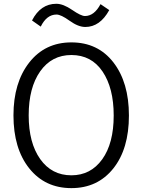

<svg xmlns="http://www.w3.org/2000/svg" viewBox="-20 -972 749 1010"><path d="M148.4 -864.3Q193.4 -952.1 276.4 -952.1Q312.5 -952.1 359.4 -919.9Q406.2 -887.7 426.8 -887.7Q475.6 -887.7 508.8 -950.2L554.7 -918.9Q505.9 -830.1 428.7 -830.1Q391.6 -830.1 346.2 -862.8Q300.8 -895.5 277.3 -895.5Q225.6 -895.5 194.3 -832ZM50.8 -365.2Q50.8 -537.1 133.8 -643.1Q216.8 -749 355.5 -749Q495.1 -749 576.7 -643.6Q658.2 -538.1 658.2 -364.3Q658.2 -188.5 575.7 -85.4Q493.2 17.6 355.5 17.6Q216.8 17.6 133.8 -86.4Q50.8 -190.4 50.8 -365.2ZM130.9 -365.2Q130.9 -220.7 191.4 -135.3Q252 -49.8 355.5 -49.8Q457 -49.8 517.6 -133.8Q578.1 -217.8 578.1 -364.3Q578.1 -508.8 519.5 -595.7Q460.9 -682.6 355.5 -682.6Q252 -682.6 191.4 -596.7Q130.9 -510.7 130.9 -365.2Z"/></svg>

Font: Gothic A1
Style: Regular
Weight: 400
Designer: HanYang I&C Co.,Ltd.
Foundry: HanYang I&C Co.,Ltd.
Version: Version 2.50